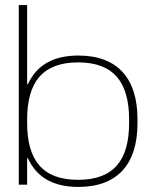

<svg xmlns="http://www.w3.org/2000/svg" viewBox="-20 -728 604 757"><path d="M522 -241V-259C522 -417 445 -509 289 -509C191 -509 125 -472 90 -396H87V-708H54V0H87V-104H90C125 -28 191 9 289 9C445 9 522 -83 522 -241ZM87 -243V-257C87 -404 148 -482 288 -482C428 -482 489 -404 489 -257V-243C489 -96 428 -19 288 -19C148 -19 87 -96 87 -243Z"/></svg>

Font: LT Wave Alt Thin
Style: Regular
Weight: 100
Designer: Daniel Lyons
Version: Version 2.5 (Glyphs App)